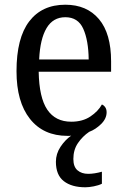

<svg xmlns="http://www.w3.org/2000/svg" viewBox="-20 -566 537 814"><path d="M342 228Q284 228 250.5 202Q217 176 217 120Q217 86 236.5 56.5Q256 27 282 9Q279 10 275 10Q271 10 266 10Q164 10 107 -62Q50 -134 50 -264Q50 -405 104 -475.5Q158 -546 257 -546Q348 -546 399.5 -485Q451 -424 451 -306V-262H144Q146 -152 180.5 -101Q215 -50 282 -50Q330 -50 363 -72Q396 -94 412 -123Q420 -120 426 -111.5Q432 -103 432 -90Q432 -63 408.5 -40Q385 -17 358 -7Q330 12 310.5 40.5Q291 69 291 108Q291 141 308.5 156Q326 171 354 171Q380 171 412 162V213Q398 220 377.5 224Q357 228 342 228ZM356 -314Q355 -395 333 -444Q311 -493 257 -493Q205 -493 177.5 -447Q150 -401 146 -314Z"/></svg>

Font: Noto Serif Sinhala SemiCondensed
Style: Regular
Weight: 400
Width: 4
Designer: Jelle Bosma - Monotype Design Team
Foundry: Monotype Imaging Inc.
Version: Version 2.007; ttfautohint (v1.8.4.7-5d5b)